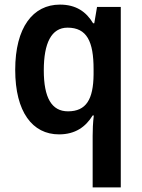

<svg xmlns="http://www.w3.org/2000/svg" viewBox="-20 -573 614 833"><path d="M382 16V240H504V-543H401L389 -472H384C354 -522 310 -553 240 -553C123 -553 46 -454 46 -270C46 -87 121 10 236 10C307 10 352 -23 382 -72H387C383 -40 382 -8 382 16ZM275 -90C204 -90 170 -149 170 -268C170 -386 203 -453 273 -453C357 -453 386 -393 386 -273V-250C385 -142 354 -90 275 -90Z"/></svg>

Font: Noto Sans Myanmar UI SemiCondensed SemiBold
Style: Regular
Weight: 600
Width: 4
Designer: Monotype Design Team
Foundry: Monotype Imaging Inc.
Version: Version 2.103